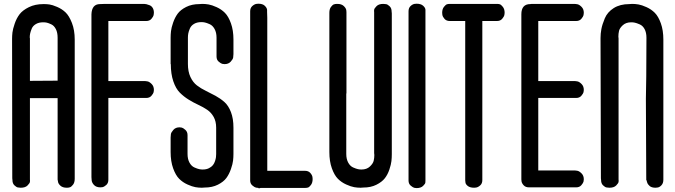

<svg xmlns="http://www.w3.org/2000/svg" viewBox="-20 -815 3634 1033"><path d="M290 -381V-612Q290 -640 280.5 -658.5Q271 -677 256 -684Q241 -691 232 -693Q223 -695 214 -695H212Q189 -695 173 -685.5Q157 -676 151 -661.5Q145 -647 142.5 -636Q140 -625 140 -614L141 -608V-380ZM214 -793H218Q231 -793 246 -791Q261 -789 287 -778Q313 -767 332.5 -748.5Q352 -730 367 -691.5Q382 -653 382 -602V147Q382 167 373 178.5Q364 190 356.5 192.5Q349 195 341 195H339Q317 195 305 184Q293 173 292 162L290 151V-287H141V151Q142 156 141 163.5Q140 171 128 183Q116 195 92 195H91Q84 195 76 193.5Q68 192 57.5 182Q47 172 47 154L46 144L45 -600V-607Q45 -623 47 -640.5Q49 -658 59 -687.5Q69 -717 85.5 -738.5Q102 -760 135.5 -776.5Q169 -793 214 -793Z M548 -794H570ZM545 -794H548ZM545 -794H548H570H753Q754 -794 755 -794Q761 -794 767.5 -792.5Q774 -791 784.5 -787Q795 -783 801.5 -772.5Q808 -762 808 -746Q808 -741 806.5 -733.5Q805 -726 795 -714Q785 -702 767 -702H733H574H563V-379H570H706H711H753H755Q764 -379 774 -377Q784 -375 796 -363Q808 -351 808 -331Q808 -326 806.5 -319Q805 -312 795 -300Q785 -288 767 -288H733H574H563V91V105V152Q563 170 552 180Q541 190 531 192L520 193Q497 193 485 179.5Q473 166 473 152L472 138V117V96V91V51V-650V-691V-696V-738Q474 -793 518 -793H519Z M1053 -793Q1059 -794 1068 -794Q1085 -794 1102.5 -791Q1120 -788 1145.5 -776.5Q1171 -765 1190 -746Q1209 -727 1222.5 -689.5Q1236 -652 1236 -602V-524Q1236 -515 1234.5 -505.5Q1233 -496 1221 -483Q1209 -470 1188 -470Q1183 -470 1176 -471.5Q1169 -473 1157 -483Q1145 -493 1145 -511V-524V-612Q1145 -640 1134.5 -659Q1124 -678 1108 -685Q1092 -692 1082.5 -694Q1073 -696 1065 -696H1063Q1040 -696 1024 -686.5Q1008 -677 1001.5 -661.5Q995 -646 993 -635Q991 -624 991 -613V-608V-471Q991 -430 1004.5 -401Q1018 -372 1039.5 -355.5Q1061 -339 1087 -326.5Q1113 -314 1139.5 -299.5Q1166 -285 1187.5 -266Q1209 -247 1222.5 -212Q1236 -177 1236 -128V1V13Q1236 30 1234 48.5Q1232 67 1222.5 94.5Q1213 122 1198 142.5Q1183 163 1152.5 178.5Q1122 194 1081 194Q1075 195 1066 195Q1049 195 1031.5 192Q1014 189 988.5 177.5Q963 166 944 147Q925 128 911.5 90.5Q898 53 898 3V-75Q898 -84 899.5 -93.5Q901 -103 913 -116.5Q925 -130 946 -130Q951 -130 958 -128.5Q965 -127 977 -116.5Q989 -106 989 -88V-75V13Q989 41 999.5 60Q1010 79 1026 86Q1042 93 1051.5 95Q1061 97 1069 97H1071Q1090 97 1104 90Q1118 83 1125.5 73.5Q1133 64 1137 51.5Q1141 39 1142 30.5Q1143 22 1143 14V9V-128Q1143 -162 1129.5 -186Q1116 -210 1094.5 -224.5Q1073 -239 1047 -251Q1021 -263 995 -279Q969 -295 947.5 -316.5Q926 -338 912.5 -377.5Q899 -417 899 -470H898V-471V-600V-612Q898 -629 900 -647.5Q902 -666 911.5 -693.5Q921 -721 936 -741.5Q951 -762 981.5 -777.5Q1012 -793 1053 -793Z M1586 196H1565ZM1382 196 1376 198Q1370 199 1370 196Q1365 196 1357.5 194.5Q1350 193 1338 183Q1326 173 1326 156V-754Q1326 -772 1337 -782Q1348 -792 1359 -794L1370 -795Q1393 -795 1404.5 -784Q1416 -773 1417 -762V-751L1418 -719V-698V-693V-652V54V95V99V104H1560H1574H1621Q1639 104 1649 115Q1659 126 1661 137L1662 148Q1662 168 1653 180Q1644 192 1637 194Q1630 196 1623 196H1621H1594H1586H1565H1428H1423Z M1935 194Q1929 195 1920 195Q1903 195 1885.5 192Q1868 189 1842.5 177.5Q1817 166 1798 147Q1779 128 1765.5 90.5Q1752 53 1752 3V-746Q1752 -766 1760.5 -777.5Q1769 -789 1776.5 -791.5Q1784 -794 1792 -794H1795Q1817 -794 1829 -783Q1841 -772 1843 -761L1844 -750V-312H1843V-194V13Q1843 41 1853.5 60Q1864 79 1880 86Q1896 93 1905.5 95Q1915 97 1923 97H1925Q1953 97 1970 81Q1987 65 1990.5 50Q1994 35 1994 19L1993 9V-194V-343V-750Q1992 -755 1993 -762.5Q1994 -770 2006 -782Q2018 -794 2042 -794H2043Q2050 -794 2058 -792.5Q2066 -791 2076.5 -781Q2087 -771 2087 -753L2088 -743V1V15Q2088 33 2086 51.5Q2084 70 2075 97Q2066 124 2050.5 144Q2035 164 2005 179Q1975 194 1935 194Z M2178 -693V-707V-719V-754Q2178 -772 2188.5 -782Q2199 -792 2210 -794L2221 -795Q2244 -795 2256 -784.5Q2268 -774 2269 -763V-752V-719V-698V-693V-652V54V95V99V121V155Q2269 160 2268.5 167Q2268 174 2256 185.5Q2244 197 2221 197Q2216 197 2209 195.5Q2202 194 2190 184Q2178 174 2178 156V121Z M2653 -794H2655Q2662 -794 2669 -792Q2676 -790 2685.5 -778Q2695 -766 2695 -746Q2695 -741 2693.5 -733.5Q2692 -726 2682 -714Q2672 -702 2654 -702H2619H2575V93V107V154Q2575 172 2564 182Q2553 192 2542 194L2531 195Q2508 195 2496 185Q2484 175 2484 165L2483 155V119V98V93V53V-649V-690V-694V-702H2461H2447H2400Q2382 -702 2372 -713Q2362 -724 2360 -735L2359 -746Q2359 -766 2368.5 -778Q2378 -790 2385 -792Q2392 -794 2399 -794H2401H2432H2435H2456H2593H2598H2619ZM2435 -794H2456Z M3121 -331Q3121 -326 3119.5 -319Q3118 -312 3108 -300Q3098 -288 3080 -288H3046H3037H2887H2876V91V102H2883H3019H3024H3031H3066H3068Q3077 102 3087 104Q3097 106 3109 118Q3121 130 3121 150Q3121 155 3119.5 162Q3118 169 3108 181Q3098 193 3080 193H3046H3037H2887H2873H2861H2834H2833H2830H2826Q2808 193 2798 182.5Q2788 172 2786 161L2785 150V148V138V117V96V91V51V-650V-691V-696V-703V-738Q2785 -793 2833 -793L2841 -794H2861H2883H3019H3024H3031H3066H3068Q3077 -794 3087 -792Q3097 -790 3109 -778Q3121 -766 3121 -746Q3121 -741 3119.5 -733.5Q3118 -726 3108 -714Q3098 -702 3080 -702H3046H3037H2887H2876V-379H2883H3019H3024H3031H3066H3068Q3077 -379 3087 -377Q3097 -375 3109 -363Q3121 -351 3121 -331ZM2861 -794H2883Z M3455 -284 3457 -405 3458 -612Q3458 -640 3448 -658.5Q3438 -677 3421.5 -684Q3405 -691 3395.5 -693Q3386 -695 3378 -695H3376Q3348 -695 3331 -679.5Q3314 -664 3310.5 -649Q3307 -634 3307 -618L3308 -608V-405V-256V151Q3309 156 3308 163.5Q3307 171 3295 183Q3283 195 3259 195H3258Q3251 195 3243 193.5Q3235 192 3224.5 182Q3214 172 3214 154L3213 144L3211 -600V-611Q3211 -634 3215.5 -658.5Q3220 -683 3234 -716.5Q3248 -750 3282 -771.5Q3316 -793 3366 -793Q3372 -794 3381 -794Q3398 -794 3415.5 -791Q3433 -788 3458.5 -776.5Q3484 -765 3503 -746Q3522 -727 3535.5 -689.5Q3549 -652 3549 -602V152Q3549 171 3538.5 182Q3528 193 3517 194L3506 195Q3496 195 3488 192.5Q3480 190 3475.5 186Q3471 182 3467.5 177.5Q3464 173 3462.5 168.5Q3461 164 3460 160.5Q3459 157 3458.5 155Q3458 153 3457 154Z"/></svg>

Font: Soda Fountain
Style: Regular
Weight: 400
Version: Version 1.0